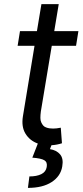

<svg xmlns="http://www.w3.org/2000/svg" viewBox="-20 -696 404 929"><path d="M359.4 -545.5 348 -474.4H230.5L177.6 -156.2Q175.4 -138.5 175.4 -125.5Q175.4 -112.6 179.9 -103.3Q184.3 -94.1 189.3 -88.4Q194.2 -82.7 202.8 -79.5Q211.3 -76.3 219.3 -75.1Q227.3 -73.9 237.2 -73.9Q252.8 -73.9 274.1 -78.1L279.8 -2.8Q256 5 229 6.7L221.6 25.6Q253.2 30.5 270.6 50.8Q288 71 281.2 109.4Q273.4 156.6 230.1 184.8Q186.8 213.1 115.1 213.1L122.2 157.7Q157.3 157.7 179.7 146.7Q202.1 135.7 206 112.2Q210.2 88.8 194.6 79.4Q179 70 136.4 66.8L163 -1.4Q123.9 -15.6 103.3 -49.2Q82.7 -82.7 90.9 -133.5L147 -474.4H65.3L76.7 -545.5H158.7L180.4 -676.1H264.2L242.5 -545.5Z"/></svg>

Font: Karasuma Gothic
Style: Italic
Weight: 400
Italic angle: -9.39999°
Designer: Rasmus Andersson / Ryoko Nishizuka
Foundry: Genbu
Version: Version 1.00